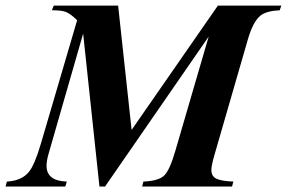

<svg xmlns="http://www.w3.org/2000/svg" viewBox="-54 -682 1048 702"><path d="M974.6 -661.6 968.8 -644.5Q919.9 -642.1 898.4 -625Q870.6 -602.5 851.6 -535.6L730 -115.2Q718.8 -76.7 718.8 -60.1Q718.8 -38.1 736.3 -29.1Q753.9 -20 799.3 -18.1L794.4 0H465.8L470.2 -18.1Q525.4 -20.5 545.9 -39.8Q566.4 -59.1 586.9 -129.9L709 -548.3L330.1 0H309.6L250 -559.1L124 -121.1Q116.2 -94.7 116.2 -75.7Q116.2 -20.5 190.4 -18.1L184.6 0H-33.7L-28.8 -18.1Q25.4 -21 51.8 -53.7Q72.8 -79.6 95.2 -155.8L228 -607.9Q204.1 -631.8 186 -638.7Q169.9 -644.5 135.7 -644.5L142.6 -661.6H377.9L427.2 -207L742.7 -661.6Z"/></svg>

Font: Dai Banna SIL Book
Style: BoldOblique
Weight: 700
Italic angle: -11°
Designer: Victor Gaultney
Foundry: SIL International
Version: Version 2.000